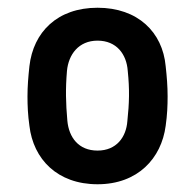

<svg xmlns="http://www.w3.org/2000/svg" viewBox="-20 -826 504 496"><path d="M232 -350C336 -350 397 -417 408 -501C412 -529 413 -553 413 -577C413 -603 411 -628 408 -655C400 -743 336 -806 232 -806C128 -806 66 -743 56 -655C53 -627 51 -603 51 -577C51 -553 52 -529 56 -501C66 -415 128 -350 232 -350ZM232 -437C183 -437 158 -471 154 -514C150 -560 149 -595 153 -643C157 -685 183 -721 232 -721C281 -721 307 -686 310 -643C315 -595 314 -560 309 -513C306 -472 281 -437 232 -437Z"/></svg>

Font: Finlandica Medium
Style: Regular
Weight: 500
Designer: Niklas Ekholm, Juho Hiilivirta, Jaakko Suomalainen
Foundry: Helsinki Type Studio
Version: Version 2.000;Glyphs 3.2 (3202)